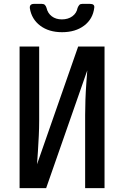

<svg xmlns="http://www.w3.org/2000/svg" viewBox="-20 -970 640 990"><path d="M81 0V-730H182V-347Q182 -311 180 -269.5Q178 -228 175.5 -189Q173 -150 171 -123L383 -730H519V0H419V-377Q419 -413 420.5 -456Q422 -499 425 -539Q428 -579 430 -607L218 0ZM300 -804Q232 -804 187.5 -837.5Q143 -871 134 -927Q131 -950 156 -950H196Q206 -950 211.5 -944.5Q217 -939 220 -929Q226 -902 247 -886Q268 -870 299 -870Q331 -870 353 -886Q375 -902 380 -929Q384 -939 389 -944.5Q394 -950 404 -950H444Q469 -950 466 -930Q459 -872 414 -838Q369 -804 300 -804Z"/></svg>

Font: Pitagon Sans Mono SemiBold
Style: Regular
Weight: 600
Monospace: yes
Designer: Travis Tran
Foundry: Pitagon
Version: Version 1.001; ttfautohint (v1.8.4.7-5d5b);gftools[0.9.26]